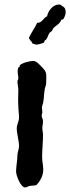

<svg xmlns="http://www.w3.org/2000/svg" viewBox="-20 -836 310 848"><path d="M184 -470C184 -511 190 -516 161 -544C152 -553 140 -567 127 -567C113 -567 76 -558 67 -547V-541L61 -538C59 -532 58 -527 58 -521C58 -511 61 -500 61 -489C61 -485 57 -481 57 -476C57 -464 61 -451 61 -439C61 -415 59 -391 61 -367C61 -350 64 -334 64 -317C64 -300 54 -285 54 -270C54 -244 64 -216 64 -190C64 -176 57 -164 57 -151C57 -126 51 -103 51 -78C51 -62 71 -8 91 -8C98 -8 105 -14 112 -15C122 -17 131 -15 141 -19C159 -38 171 -61 171 -87C171 -106 166 -124 166 -143C166 -175 170 -208 170 -241C170 -251 167 -260 167 -270C167 -280 170 -290 170 -300C170 -310 164 -318 164 -325C164 -330 167 -335 167 -341C167 -348 165 -354 165 -361C165 -364 166 -367 167 -370C175 -392 173 -415 177 -438C178 -449 184 -459 184 -470ZM270 -779C270 -804 263 -803 247 -815C245 -816 243 -816 240 -816C214 -816 192 -788 188 -764C170 -757 168 -735 144 -735C134 -713 119 -693 108 -670C108 -663 113 -661 116 -655C122 -653 120 -642 129 -642C134 -640 139 -639 143 -639C148 -639 169 -645 173 -647C176 -650 175 -654 178 -657L183 -661C191 -669 192 -682 199 -691C201 -694 206 -696 209 -699C212 -703 213 -708 216 -712C227 -724 246 -731 250 -748C252 -750 255 -749 258 -750C263 -754 270 -772 270 -779Z"/></svg>

Font: Margarine
Style: Regular
Weight: 400
Designer: Astigmatic (AOETI)
Foundry: Astigmatic (AOETI)
Version: Version 1.000